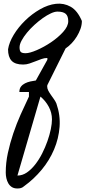

<svg xmlns="http://www.w3.org/2000/svg" viewBox="-20 -355 496 1059"><path d="M11.7 596.7Q11.7 543 23.4 488.8Q35.2 434.6 53.2 380.9Q71.3 327.1 94.2 275.9Q117.2 224.6 139.6 177.7V152.3H86.9Q86.9 133.8 95.7 122.6Q104.5 111.3 118.2 104.5Q131.8 97.7 147.9 94.2Q164.1 90.8 177.7 88.9L241.2 -25.4V-35.2Q224.6 -35.2 208.5 -29.3Q192.4 -23.4 176.3 -17.1Q160.2 -10.7 143.1 -4.9Q126 1 107.4 1Q63.5 1 43.9 -20Q24.4 -41 24.4 -83Q30.3 -121.1 55.7 -163.1Q81.1 -205.1 118.7 -241.7Q156.2 -278.3 200.7 -303.7Q245.1 -329.1 288.6 -334Q332 -338.9 369.6 -317.9Q407.2 -296.9 431.6 -239.3Q431.6 -216.8 423.8 -195.3Q416 -173.8 403.8 -153.8Q391.6 -133.8 375.5 -116.7Q359.4 -99.6 341.8 -87.9L241.2 114.3Q241.2 115.2 240.7 117.2Q240.2 119.1 240.2 121.1Q240.2 133.8 246.6 145.5Q252.9 157.2 261.2 168.9Q269.5 180.7 277.8 192.4Q286.1 204.1 291 215.8Q313.5 280.3 308.6 344.7Q303.7 409.2 278.3 469.2Q252.9 529.3 210 581.1Q167 632.8 114.3 670.9Q104.5 679.7 95.7 682.1Q86.9 684.6 76.2 684.6Q57.6 684.6 45.4 676.8Q33.2 668.9 25.9 656.2Q18.6 643.6 15.1 627.9Q11.7 612.3 11.7 596.7ZM76.2 613.3Q103.5 613.3 127.9 596.7Q152.3 580.1 173.8 552.7Q195.3 525.4 212.4 491.7Q229.5 458 241.7 423.3Q253.9 388.7 260.3 357.4Q266.6 326.2 266.6 303.7Q266.6 266.6 249 233.9Q231.4 201.2 203.1 177.7ZM87.9 -93.8Q87.9 -75.2 94.7 -68.4Q101.6 -61.5 121.1 -61.5Q143.6 -61.5 183.1 -78.6Q222.7 -95.7 261.2 -121.6Q299.8 -147.5 328.1 -178.7Q356.4 -210 356.4 -238.3Q356.4 -266.6 342.3 -278.8Q328.1 -291 296.9 -291Q281.2 -291 260.3 -281.2Q239.3 -271.5 215.8 -254.9Q192.4 -238.3 169.4 -217.3Q146.5 -196.3 128.4 -174.3Q110.4 -152.3 99.1 -131.3Q87.9 -110.4 87.9 -93.8Z"/></svg>

Font: La Belle Aurore
Style: Regular
Weight: 400
Version: Version 1.001 2001